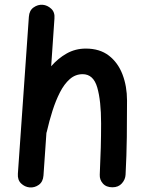

<svg xmlns="http://www.w3.org/2000/svg" viewBox="-20 -753 629 828"><path d="M107.4 55.2Q86.9 53.2 71 38.1Q55.2 22.9 57.1 -3.9L104.5 -680.7Q106.4 -708 124.8 -720.9Q143.1 -733.9 164.1 -732.4Q184.6 -730.5 200.9 -715.3Q217.3 -700.2 214.8 -672.9L200.7 -467.3Q230.5 -501.5 267.8 -522.5Q305.2 -543.5 350.1 -543.5Q410.2 -543.5 449.5 -513.2Q488.8 -482.9 508.3 -431.9Q527.8 -380.9 527.8 -319.3Q527.8 -241.7 526.9 -161.6Q525.9 -81.5 521.5 0.5Q520.5 21 505.6 37.8Q490.7 54.7 464.8 54.7Q438 54.7 423.6 38.3Q409.2 22 410.2 0.5Q413.1 -61.5 414.6 -115.5Q416 -169.4 416 -220.7Q416 -318.4 399.4 -375.7Q382.8 -433.1 336.4 -433.1Q305.2 -433.1 281 -411.9Q256.8 -390.6 238.5 -354.7Q220.2 -318.8 206.3 -275.1Q192.4 -231.4 182.1 -186Q181.6 -182.6 180.2 -179.7L167.5 3.9Q165.5 31.2 147.2 44.2Q128.9 57.1 107.4 55.2Z"/></svg>

Font: Mikhak-DS2-FD SemiBold
Style: Regular
Weight: 600
Designer: Amin Abedi
Version: Version 3.2